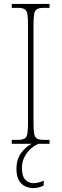

<svg xmlns="http://www.w3.org/2000/svg" viewBox="-20 -734 315 980"><path d="M40 0V-20H67Q92 -20 104 -26Q116 -32 119.5 -51Q123 -70 123 -108V-606Q123 -645 119.5 -663.5Q116 -682 104 -688Q92 -694 67 -694H40V-714H233V-694H207Q182 -694 170 -688Q158 -682 154.5 -663.5Q151 -645 151 -606V-108Q151 -70 154.5 -51Q158 -32 170 -26Q182 -20 207 -20H233V0ZM150 226Q112 226 88 202Q64 178 64 127Q64 77 90.5 43.5Q117 10 143 0H177Q158 7 138.5 24Q119 41 105.5 66Q92 91 92 123Q92 165 109 183Q126 201 151 201Q175 201 203 188V213Q190 219 178 222.5Q166 226 150 226Z"/></svg>

Font: Noto Serif Tamil Condensed Thin
Style: Regular
Weight: 100
Width: 3
Designer: Indian Type Foundry, Tom Grace, and the Monotype Design Team
Foundry: Monotype Imaging Inc.
Version: Version 2.004; ttfautohint (v1.8.4.7-5d5b)